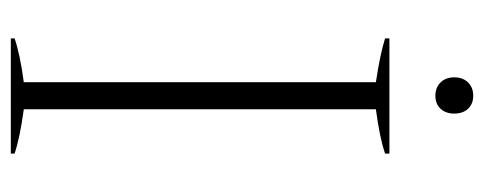

<svg xmlns="http://www.w3.org/2000/svg" viewBox="-290 -605 895 355"><g transform="rotate(90 157.5 -427.5)"><path d="M123 -820Q123 -836 132.5 -845.5Q142 -855 157 -855Q172 -855 181 -845.5Q190 -836 190 -820Q190 -804 181 -794.5Q172 -785 157 -785Q142 -785 132.5 -794.5Q123 -804 123 -820ZM51 -7Q80 -17 132 -24V-675Q79 -683 51 -692V-700H264V-692Q235 -682 182 -675V-24Q234 -17 264 -7V0H51Z"/></g></svg>

Font: Trirong ExtraLight
Style: Regular
Weight: 275
Designer: Katatrad Team
Foundry: CadsonDemak
Version: Version 1.001